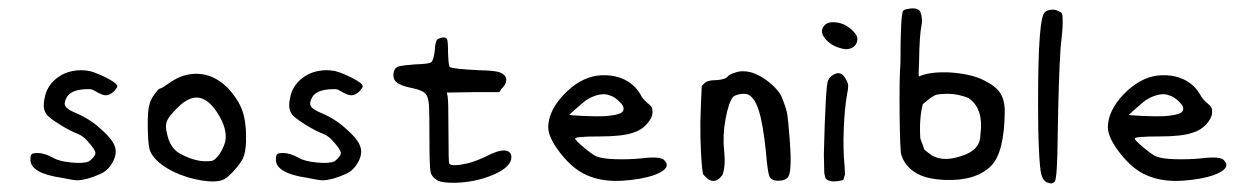

<svg xmlns="http://www.w3.org/2000/svg" viewBox="-20 -527 2950 453"><path d="M151.4 -359.4Q169.9 -363.3 191.4 -359.4Q210 -354.5 233.4 -342.3Q256.8 -330.1 256.8 -323.2Q256.8 -320.3 249 -311.5Q239.3 -302.7 231 -302.2Q222.7 -301.8 210.9 -308.6Q202.1 -313.5 198.2 -315.4Q194.3 -317.4 179.7 -316.4Q147.5 -314.5 137.7 -297.9Q129.9 -284.2 134.3 -276.4Q138.7 -268.6 160.2 -259.8Q194.3 -245.1 218.8 -221.7Q248 -196.3 252 -177.7Q255.9 -162.1 245.1 -143.1Q234.4 -124 215.8 -116.2Q185.5 -102.5 163.1 -101.6Q153.3 -101.6 126 -107.4Q51.8 -118.2 51.8 -150.4Q51.8 -160.2 54.7 -163.1Q57.6 -166 69.3 -166Q85 -166 106.4 -154.3Q119.1 -146.5 148.4 -143.6Q177.7 -140.6 190.4 -146.5Q194.3 -149.4 199.7 -155.3Q205.1 -161.1 205.1 -166Q205.1 -173.8 185.5 -195.3Q175.8 -206.1 164.1 -210.9Q145.5 -217.8 119.1 -234.4Q92.8 -251 88.9 -258.8Q80.1 -271.5 85 -293.9Q88.9 -319.3 107.4 -336.9Q126 -354.5 151.4 -359.4Z M426.8 -351.6Q476.6 -359.4 516.6 -320.3Q543 -292 552.2 -264.6Q561.5 -237.3 560.5 -193.4Q559.6 -166 552.7 -152.3Q545.9 -139.6 531.7 -124Q517.6 -108.4 507.8 -103.5Q491.2 -95.7 456.5 -101.1Q421.9 -106.4 388.7 -122.1Q342.8 -145.5 333 -173.8Q329.1 -189.5 328.6 -228Q328.1 -266.6 333 -282.2Q335.9 -293 345.2 -305.7Q354.5 -318.4 358.4 -318.4Q361.3 -318.4 377.9 -330.1Q402.3 -347.7 426.8 -351.6ZM458 -293.9Q429.7 -305.7 395.5 -269.5Q378.9 -252.9 374 -241.7Q369.1 -230.5 374 -211.9Q380.9 -178.7 402.3 -166Q434.6 -147.5 462.9 -146.5Q475.6 -146.5 480 -147.5Q484.4 -148.4 490.2 -154.3Q499 -163.1 505.9 -177.7Q512.7 -192.4 512.7 -204.1Q512.7 -228.5 495.1 -257.3Q477.5 -286.1 458 -293.9Z M730.5 -359.4Q749 -363.3 770.5 -359.4Q789.1 -354.5 812.5 -342.3Q835.9 -330.1 835.9 -323.2Q835.9 -320.3 828.1 -311.5Q818.4 -302.7 810.1 -302.2Q801.8 -301.8 790 -308.6Q781.2 -313.5 777.3 -315.4Q773.4 -317.4 758.8 -316.4Q726.6 -314.5 716.8 -297.9Q709 -284.2 713.4 -276.4Q717.8 -268.6 739.3 -259.8Q773.4 -245.1 797.9 -221.7Q827.1 -196.3 831.1 -177.7Q835 -162.1 824.2 -143.1Q813.5 -124 794.9 -116.2Q764.6 -102.5 742.2 -101.6Q732.4 -101.6 705.1 -107.4Q630.9 -118.2 630.9 -150.4Q630.9 -160.2 633.8 -163.1Q636.7 -166 648.4 -166Q664.1 -166 685.5 -154.3Q698.2 -146.5 727.5 -143.6Q756.8 -140.6 769.5 -146.5Q773.4 -149.4 778.8 -155.3Q784.2 -161.1 784.2 -166Q784.2 -173.8 764.6 -195.3Q754.9 -206.1 743.2 -210.9Q724.6 -217.8 698.2 -234.4Q671.9 -251 668 -258.8Q659.2 -271.5 664.1 -293.9Q668 -319.3 686.5 -336.9Q705.1 -354.5 730.5 -359.4Z M1012.7 -434.6Q1017.6 -437.5 1024.4 -438.5Q1031.2 -439.5 1034.2 -435.5Q1037.1 -432.6 1037.1 -403.3Q1038.1 -372.1 1041 -369.1Q1046.9 -364.3 1111.3 -361.3Q1146.5 -360.4 1157.2 -356.9Q1168 -353.5 1172.9 -345.7Q1178.7 -332 1163.1 -317.4L1158.2 -309.6H1096.7L1034.2 -308.6L1036.1 -299.8Q1038.1 -291 1038.1 -216.8Q1038.1 -141.6 1040 -140.6Q1046.9 -133.8 1078.1 -140.6Q1100.6 -144.5 1139.6 -164.1Q1163.1 -174.8 1176.8 -170.9Q1186.5 -167 1186.5 -157.2Q1187.5 -133.8 1145 -115.2Q1102.5 -96.7 1051.8 -95.7Q1023.4 -95.7 1013.7 -100.6Q999 -108.4 996.1 -120.6Q993.2 -132.8 993.2 -199.2Q993.2 -257.8 992.2 -276.4Q991.2 -294.9 986.3 -302.7Q980.5 -313.5 952.1 -319.3Q925.8 -324.2 915.5 -333Q905.3 -341.8 909.2 -357.4Q911.1 -367.2 920.4 -370.1Q929.7 -373 958 -375Q991.2 -376 997.1 -379.9Q1002.9 -383.8 1005.9 -408.2Q1006.8 -430.7 1012.7 -434.6Z M1389.6 -348.6Q1424.8 -352.5 1452.1 -339.8Q1479.5 -327.1 1494.1 -298.8Q1499 -291 1509.8 -282.2Q1516.6 -276.4 1518.1 -272.9Q1519.5 -269.5 1519.5 -262.7Q1519.5 -249 1506.3 -234.4Q1493.2 -219.7 1473.6 -213.9Q1448.2 -205.1 1396.5 -205.1Q1337.9 -205.1 1336.9 -200.2Q1336.9 -196.3 1357.4 -179.2Q1377.9 -162.1 1386.7 -158.2Q1400.4 -152.3 1431.6 -151.4Q1461.9 -150.4 1493.2 -153.3Q1540 -159.2 1547.9 -148.4Q1565.4 -129.9 1524.4 -114.3Q1494.1 -103.5 1448.2 -100.6Q1399.4 -97.7 1363.3 -114.3Q1332 -127.9 1302.7 -165Q1273.4 -202.1 1273.4 -227.5Q1274.4 -266.6 1311 -304.7Q1347.7 -342.8 1389.6 -348.6ZM1421.9 -300.8Q1412.1 -304.7 1405.3 -304.7Q1385.7 -304.7 1363.3 -291Q1354.5 -284.2 1338.4 -270Q1322.3 -255.9 1323.2 -255.9Q1325.2 -254.9 1356.9 -253.4Q1388.7 -252 1406.2 -252.9Q1433.6 -254.9 1443.8 -259.8Q1454.1 -264.6 1450.2 -276.4Q1447.3 -282.2 1438.5 -290Q1429.7 -297.9 1421.9 -300.8Z M1713.9 -355.5Q1731.4 -362.3 1754.9 -355.5Q1777.3 -347.7 1796.9 -331.1Q1816.4 -314.5 1823.2 -300.8Q1833 -277.3 1836.9 -260.7Q1839.8 -243.2 1843.3 -196.8Q1846.7 -150.4 1844.7 -131.8Q1843.8 -112.3 1836.9 -106.4Q1830.1 -100.6 1816.4 -100.6Q1799.8 -100.6 1795.4 -110.8Q1791 -121.1 1787.1 -168.9Q1780.3 -235.4 1770 -267.1Q1759.8 -298.8 1743.2 -304.7Q1735.4 -306.6 1725.1 -304.7Q1714.8 -302.7 1710 -298.8Q1699.2 -286.1 1691.9 -246.6Q1684.6 -207 1688.5 -172.9Q1692.4 -134.8 1684.6 -114.3Q1663.1 -85 1638.7 -116.2L1636.7 -129.9Q1629.9 -200.2 1633.8 -281.2L1635.7 -324.2L1642.6 -331.1Q1649.4 -337.9 1668.9 -337.9Q1687.5 -338.9 1695.3 -344.7Q1700.2 -351.6 1713.9 -355.5Z M1925.8 -467.8Q1932.6 -474.6 1945.3 -474.6Q1972.7 -474.6 1993.2 -453.1Q2002.9 -443.4 2002.9 -435.5Q2002.9 -423.8 1994.6 -417Q1986.3 -410.2 1972.7 -411.1Q1945.3 -416 1929.7 -432.6Q1911.1 -452.1 1925.8 -467.8ZM1946.3 -350.6Q1960.9 -359.4 1970.7 -347.7Q1978.5 -336.9 1980.5 -329.6Q1982.4 -322.3 1978.5 -304.7Q1972.7 -271.5 1970.7 -222.2Q1968.8 -172.9 1972.7 -135.7L1973.6 -115.2L1969.7 -102.5Q1938.5 -93.8 1927.7 -106.4L1924.8 -118.2L1923.8 -163.1Q1927.7 -323.2 1933.6 -336.9Q1937.5 -345.7 1946.3 -350.6Z M2122.1 -505.9Q2139.6 -509.8 2148.4 -502.9Q2152.3 -500 2154.3 -488.8Q2156.2 -477.5 2154.3 -467.8Q2149.4 -445.3 2148.4 -380.9Q2146.5 -346.7 2148.4 -346.7Q2149.4 -346.7 2150.4 -347.7Q2174.8 -357.4 2215.8 -356.4Q2269.5 -353.5 2300.8 -337.9Q2329.1 -324.2 2339.8 -307.6Q2350.6 -291 2350.6 -263.7Q2349.6 -167 2318.4 -135.7Q2282.2 -99.6 2209 -102.5Q2162.1 -104.5 2137.7 -121.1Q2114.3 -136.7 2106.4 -162.1Q2103.5 -172.9 2102.5 -257.8Q2101.6 -342.8 2104.5 -377.9Q2104.5 -496.1 2111.3 -502Q2114.3 -504.9 2122.1 -505.9ZM2264.6 -295.9Q2243.2 -304.7 2218.8 -305.7Q2197.3 -305.7 2188.5 -303.2Q2179.7 -300.8 2157.2 -281.2Q2148.4 -247.1 2151.4 -200.2L2161.1 -173.8L2170.9 -166Q2198.2 -142.6 2246.1 -158.2Q2293 -171.9 2293 -208Q2301.8 -271.5 2264.6 -295.9Z M2451.2 -502Q2466.8 -507.8 2480.5 -499Q2484.4 -498 2485.8 -494.1Q2487.3 -490.2 2487.3 -474.6Q2487.3 -456.1 2482.4 -415Q2477.5 -340.8 2475.6 -210.9Q2474.6 -107.4 2468.8 -99.1Q2462.9 -90.8 2450.2 -96.7Q2438.5 -101.6 2435.1 -124.5Q2431.6 -147.5 2429.7 -218.8Q2426.8 -463.9 2442.4 -494.1Q2444.3 -499 2451.2 -502Z M2710 -348.6Q2745.1 -352.5 2772.5 -339.8Q2799.8 -327.1 2814.5 -298.8Q2819.3 -291 2830.1 -282.2Q2836.9 -276.4 2838.4 -272.9Q2839.8 -269.5 2839.8 -262.7Q2839.8 -249 2826.7 -234.4Q2813.5 -219.7 2793.9 -213.9Q2768.6 -205.1 2716.8 -205.1Q2658.2 -205.1 2657.2 -200.2Q2657.2 -196.3 2677.7 -179.2Q2698.2 -162.1 2707 -158.2Q2720.7 -152.3 2752 -151.4Q2782.2 -150.4 2813.5 -153.3Q2860.4 -159.2 2868.2 -148.4Q2885.7 -129.9 2844.7 -114.3Q2814.5 -103.5 2768.6 -100.6Q2719.7 -97.7 2683.6 -114.3Q2652.3 -127.9 2623 -165Q2593.8 -202.1 2593.8 -227.5Q2594.7 -266.6 2631.3 -304.7Q2668 -342.8 2710 -348.6ZM2742.2 -300.8Q2732.4 -304.7 2725.6 -304.7Q2706.1 -304.7 2683.6 -291Q2674.8 -284.2 2658.7 -270Q2642.6 -255.9 2643.6 -255.9Q2645.5 -254.9 2677.2 -253.4Q2709 -252 2726.6 -252.9Q2753.9 -254.9 2764.2 -259.8Q2774.4 -264.6 2770.5 -276.4Q2767.6 -282.2 2758.8 -290Q2750 -297.9 2742.2 -300.8Z"/></svg>

Font: JasonHandwriting3
Style: Regular
Weight: 400
Version: Version 1.24.9